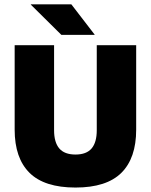

<svg xmlns="http://www.w3.org/2000/svg" viewBox="-20 -847 694 884"><path d="M327.5 16.5Q184.5 16.5 116 -51.2Q47.5 -119 47.5 -250V-639H229V-247.5Q229 -191.5 253 -163.5Q277 -135.5 327.5 -135.5Q378 -135.5 401.8 -163.5Q425.5 -191.5 425.5 -247.5V-639H607V-250Q607 -119 538.8 -51.2Q470.5 16.5 327.5 16.5ZM122 -827H308.5L415.5 -688V-686.5H262.5L122 -825.5Z"/></svg>

Font: Anek Devanagari Medium ExtraBold
Style: Regular
Weight: 800
Version: Version 1.003